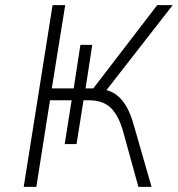

<svg xmlns="http://www.w3.org/2000/svg" viewBox="-20 -725 690 745"><path d="M72 0 184 -705H233L181 -382H266L292 -551H338L312 -382H342L590 -705H650L382 -361L371 -379Q405 -376 429 -359Q453 -342 470 -312.5Q487 -283 499 -240L568 0H517L459 -210Q442 -274 411.5 -305Q381 -336 324 -336H299L305 -342L277 -166H231L258 -336H174L121 0Z"/></svg>

Font: Nunito Sans 7pt SemiCondensed ExtraLight
Style: Italic
Weight: 250
Width: 4
Italic angle: -9°
Designer: Vernon Adams
Foundry: Vernon Adams
Version: Version 3.101;gftools[0.9.27]